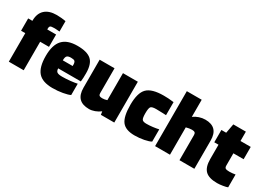

<svg xmlns="http://www.w3.org/2000/svg" viewBox="-16 -1338 2759 2012"><g transform="rotate(30 1363.5 -332.0)"><path d="M69 -345H18V-494H69V-497Q69 -583 118.5 -629Q168 -675 261 -675Q289 -675 319.5 -672Q350 -669 371 -665V-539Q333 -542 324 -542.5Q315 -543 308 -543Q270 -543 259.5 -535.5Q249 -528 249 -504V-494H356V-345H249V0H69Z M810 -161V-24Q782 -10 723.5 0.5Q665 11 602 11Q481 11 427.5 -49.5Q374 -110 374 -246Q374 -379 431.5 -441.5Q489 -504 611 -504Q729 -504 780 -457.5Q831 -411 831 -299Q831 -265 830 -244.5Q829 -224 826 -198H552Q553 -166 570 -154.5Q587 -143 631 -143Q679 -143 729.5 -148.5Q780 -154 810 -161ZM613 -362Q579 -362 565.5 -348.5Q552 -335 552 -295H671V-318Q669 -344 657.5 -353Q646 -362 613 -362Z M1044 10Q963 10 923 -31Q883 -72 883 -155V-494H1063V-192Q1063 -173 1073.5 -165Q1084 -157 1107 -157Q1121 -157 1135.5 -159.5Q1150 -162 1165 -167V-494H1345V0H1183L1177 -39Q1147 -16 1111.5 -3Q1076 10 1044 10Z M1789 -174V-26Q1764 -11 1708.5 0Q1653 11 1595 11Q1486 11 1442 -46.5Q1398 -104 1398 -247Q1398 -391 1454.5 -447.5Q1511 -504 1654 -504Q1684 -504 1709 -502.5Q1734 -501 1776 -496V-338Q1775 -338 1736 -340Q1697 -342 1656 -342Q1605 -342 1591.5 -326Q1578 -310 1578 -247Q1578 -190 1590 -173.5Q1602 -157 1642 -157Q1679 -157 1719 -162Q1759 -167 1789 -174Z M2019 0H1839V-665H2019V-458Q2049 -480 2085 -492Q2121 -504 2158 -504Q2236 -504 2275 -463.5Q2314 -423 2314 -342V0H2134V-305Q2134 -325 2123.5 -333.5Q2113 -342 2089 -342Q2073 -342 2055 -339Q2037 -336 2019 -331Z M2407 -345H2356V-494H2414L2435 -607H2587V-494H2711V-345H2587V-196Q2587 -173 2599.5 -165Q2612 -157 2646 -157Q2661 -157 2683 -159Q2705 -161 2718 -164V-9Q2703 -2 2663.5 4.5Q2624 11 2594 11Q2494 11 2450.5 -32Q2407 -75 2407 -171Z"/></g></svg>

Font: Blinker ExtraBold
Style: Regular
Weight: 800
Designer: Juergen Huber
Foundry: supertype
Version: Version 1.017;hotconv 1.0.117;makeotfexe 2.5.65602